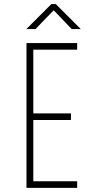

<svg xmlns="http://www.w3.org/2000/svg" viewBox="-20 -908 490 928"><path d="M108 0V-700H353V-668H141V-360H323V-328H141V-32H353V0ZM107.5 -767.5 228.5 -888.5H249.5L370.5 -767.5H326.5L239.5 -858.5L151.5 -767.5Z"/></svg>

Font: Trispace Condensed Thin
Style: Regular
Weight: 100
Width: 3
Designer: Tyler Finck
Foundry: Etcetera Type Company
Version: Version 1.210; ttfautohint (v1.8.3)